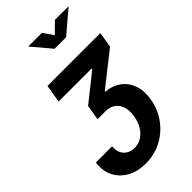

<svg xmlns="http://www.w3.org/2000/svg" viewBox="-374 -1141 1455 1455"><g transform="rotate(-45 354.0 -413.0)"><path d="M-2.9 -58.1H170.9Q166.5 -20 179.4 9.3Q192.4 38.6 219.5 55.2Q246.6 71.8 283.2 71.8Q326.7 71.8 361.1 49.3Q395.5 26.9 418.5 -11.7Q441.4 -50.3 449.2 -100.1Q458.5 -156.2 445.3 -196.8Q432.1 -237.3 400.6 -259.3Q369.1 -281.2 323.2 -280.8H237.8L258.3 -402.8L479 -578.6V-584.5H124L147.9 -727.5H714.4L693.8 -603L428.2 -393.6L426.3 -386.7Q501 -380.4 550.8 -342.3Q600.6 -304.2 621.6 -242.9Q642.6 -181.6 629.4 -103.5Q618.2 -33.7 585.2 24.7Q552.2 83 502.9 125.7Q453.6 168.5 392.1 192.1Q330.6 215.8 261.7 215.8Q173.8 215.8 110.4 180.7Q46.9 145.5 16.4 83.3Q-14.2 21 -2.9 -58.1ZM402.8 -1042 459 -960 542 -1042H686L685.5 -1039.1L508.8 -888.7H385.3L258.3 -1039.1L259.3 -1042Z"/></g></svg>

Font: Inter ExtraBold
Style: Italic
Weight: 800
Italic angle: -9.3988°
Designer: Rasmus Andersson
Foundry: rsms
Version: Version 4.001;git-66647c0bb